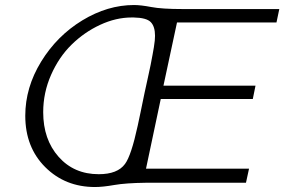

<svg xmlns="http://www.w3.org/2000/svg" viewBox="-20 -731 1137 768"><path d="M81.1 -268.1Q81.1 -380.9 144.5 -484.4Q208 -587.9 309.1 -649.4Q410.2 -710.9 516.1 -710.9Q543 -710.9 585 -702.9Q627 -694.8 710.9 -694.8H1097.2L1085.9 -641.1H688L633.8 -388.2H1002L991.2 -335H623L564 -56.2H976.1L963.9 0H564Q482.9 1 437 9Q391.1 17.1 359.9 17.1Q240.7 17.1 160.9 -62.5Q81.1 -142.1 81.1 -268.1ZM152.8 -282.2Q152.8 -173.3 214.4 -103.8Q275.9 -34.2 375 -34.2Q450.2 -34.2 480 -75.2Q504.9 -108.4 530.8 -228Q532.7 -236.8 542 -280.8Q548.8 -314.9 557.9 -357.9Q566.9 -400.9 572 -422.4Q577.1 -443.8 582.5 -471.4Q587.9 -499 590.3 -512.5Q592.8 -525.9 595.5 -542Q598.1 -558.1 599.1 -568.6Q600.1 -579.1 600.1 -587.9Q600.1 -625 583 -642.6Q565.9 -660.2 514.2 -661.1H506.8Q443.8 -661.1 380.4 -631.6Q316.9 -602.1 266.4 -552.5Q215.8 -502.9 184.3 -431.6Q152.8 -360.4 152.8 -282.2Z"/></svg>

Font: CMU Bright
Style: Oblique
Weight: 500
Italic angle: -12°
Version: Version 0.7.0